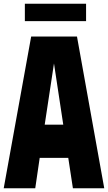

<svg xmlns="http://www.w3.org/2000/svg" viewBox="-24 -1015 582 1035"><path d="M166 0 190 -164H344L369 0H538L391 -818H144L-4 0ZM267 -673 317 -343H217ZM110 -995V-901H440V-995Z"/></svg>

Font: Ranchers
Style: Regular
Weight: 400
Designer: Pablo Impallari, Brenda Gallo
Foundry: Pablo Impallari, Brenda Gallo
Version: Version 1.000